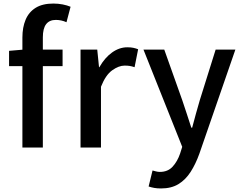

<svg xmlns="http://www.w3.org/2000/svg" viewBox="-20 -830 1357 1080"><path d="M106 0V-619Q106 -676 124 -719Q142 -762 180.5 -786Q219 -810 280 -810Q308 -810 333 -805Q358 -800 377 -792L354 -705Q325 -718 294 -718Q258 -718 239.5 -694Q221 -670 221 -620V0ZM31 -458V-544L112 -551H332V-458Z M433 0V-551H527L537 -452H539Q569 -505 610 -534.5Q651 -564 696 -564Q716 -564 730 -561Q744 -558 757 -553L737 -452Q722 -457 710 -459Q698 -461 681 -461Q648 -461 611 -434.5Q574 -408 548 -342V0Z M886 230Q864 230 847.5 227Q831 224 816 219L838 129Q846 131 857 134Q868 137 879 137Q924 137 951 107.5Q978 78 993 34L1005 -4L787 -551H904L1005 -267Q1018 -230 1030.5 -190.5Q1043 -151 1056 -112H1061Q1071 -150 1082 -190Q1093 -230 1104 -267L1193 -551H1304L1102 33Q1081 92 1052.5 136.5Q1024 181 984 205.5Q944 230 886 230Z"/></svg>

Font: Noto Sans KR Thin Medium
Style: Regular
Weight: 500
Version: Version 2.004-H2;hotconv 1.0.118;makeotfexe 2.5.65603